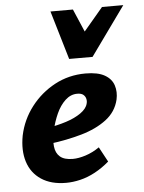

<svg xmlns="http://www.w3.org/2000/svg" viewBox="-52 -753 605 809"><g transform="rotate(-5 250.0 -348.5)"><path d="M195 14Q132 14 90.5 -13.5Q49 -41 33.5 -89.5Q18 -138 30 -201Q44 -267 85 -320.5Q126 -374 185.5 -406Q245 -438 316 -438Q368 -438 397 -421.5Q426 -405 435 -377Q444 -349 437 -317Q425 -266 382 -233.5Q339 -201 276 -183Q213 -165 141 -156L136 -223Q179 -230 216.5 -242Q254 -254 279.5 -272Q305 -290 310 -311Q313 -321 310.5 -331.5Q308 -342 299.5 -349Q291 -356 274 -356Q246 -356 223.5 -335Q201 -314 186 -281Q171 -248 162 -209Q154 -172 157 -143.5Q160 -115 178 -99.5Q196 -84 232 -84Q256 -84 286 -93.5Q316 -103 345 -123L379 -60Q350 -35 318.5 -18Q287 -1 255.5 6.5Q224 14 195 14ZM253 -505 296 -576 410 -711H500L352 -505ZM253 -505 192 -711H287L344 -578L352 -505Z"/></g></svg>

Font: Ysabeau Infant ExtraBold
Style: Italic
Weight: 800
Italic angle: -12°
Designer: Christian Thalmann (Catharsis Fonts)
Version: Version 2.001;gftools[0.9.30]; featfreeze: ss01,ss02,lnum